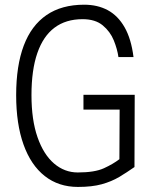

<svg xmlns="http://www.w3.org/2000/svg" viewBox="-20 -760 640 796"><path d="M303 15Q223 15 165.5 -30.2Q108 -75.5 77.5 -160.8Q47 -246 47 -365.5Q47 -487.5 78.5 -571Q110 -654.5 172.8 -697.5Q235.5 -740.5 329 -740.5Q384.5 -740.5 426.8 -717.8Q469 -695 496.5 -647Q524 -599 533.5 -523.5H471Q466.5 -556 451.8 -592.5Q437 -629 406 -654.8Q375 -680.5 322.5 -680.5Q253 -680.5 206 -645.2Q159 -610 134.8 -540Q110.5 -470 110.5 -365.5Q110.5 -263 135.5 -191.2Q160.5 -119.5 204 -82.2Q247.5 -45 302.5 -45Q372.5 -45 410.8 -62.5Q449 -80 475 -100L476 -305.5H326V-367H538.5L537.5 -67.5Q505.5 -45 474 -26.2Q442.5 -7.5 402 3.8Q361.5 15 303 15Z"/></svg>

Font: Spline Sans Mono Light
Style: Regular
Weight: 300
Monospace: yes
Version: Version 1.004